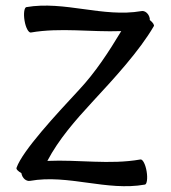

<svg xmlns="http://www.w3.org/2000/svg" viewBox="-20 -603 600 673"><path d="M85 31C219 7 354 68 488 44C495 43 498 22 494 -2C490 -27 480 -46 472 -44C365 -25 255 -44 146 -39C186 -115 244 -181 303 -245C381 -329 469 -425 519 -511C522 -515 516 -524 505 -533C505 -536 505 -537 505 -538C502 -555 488 -567 475 -564C341 -541 206 -601 72 -578C65 -576 62 -555 66 -531C70 -506 80 -488 88 -489C192 -507 299 -490 405 -494C361 -421 315 -350 257 -288C177 -202 59 -75 38 -15C36 -10 43 -3 55 4C58 22 72 33 85 31Z"/></svg>

Font: Nupuram
Style: Regular
Weight: 400
Designer: Santhosh Thottingal (santhosh.thottingal@gmail.com)
Foundry: SMC
Version: Version 1.000